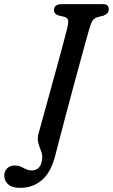

<svg xmlns="http://www.w3.org/2000/svg" viewBox="-100 -720 544 927"><path d="M330 -576.5Q326 -563 314.5 -521.5Q303 -480 287 -421.5Q271 -363 253.2 -297Q235.5 -231 218.5 -167Q201.5 -103 188 -51.2Q174.5 0.5 167 30Q147.5 109 104 148Q60.5 187 -3 187Q-42 187 -60.8 169.8Q-79.5 152.5 -79.5 128Q-79.5 108 -66 93.5Q-52.5 79 -28.5 79Q-7.5 79 13.8 91Q35 103 54 103Q74 103 88 88.8Q102 74.5 104 40Q104.5 23.5 97.2 6.5Q90 -10.5 84.8 -31Q79.5 -51.5 86.5 -77Q89 -85.5 99 -121.8Q109 -158 123.5 -210.8Q138 -263.5 154.2 -322.5Q170.5 -381.5 185.5 -436.5Q200.5 -491.5 211.2 -532.2Q222 -573 225.5 -588.5Q231.5 -615 228.2 -624.8Q225 -634.5 210 -639L181.5 -645.5Q160 -653.5 160.5 -671Q160.5 -700 198 -700H395.5Q413 -700 419 -693.2Q425 -686.5 425 -675.5Q425 -663.5 417.8 -656Q410.5 -648.5 400 -644.5L372 -637.5Q356 -632.5 347.8 -621.8Q339.5 -611 330 -576.5Z"/></svg>

Font: Fraunces 72pt S100
Style: Italic
Weight: 400
Italic angle: -16°
Version: Version 1.000; ttfautohint (v1.8.3)